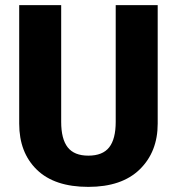

<svg xmlns="http://www.w3.org/2000/svg" viewBox="-20 -713 691 750"><path d="M596 -693V-230Q596 -120 526 -51.5Q456 17 325 17Q193 17 124 -50Q55 -117 55 -230V-693H219V-237Q219 -170 244.5 -137.5Q270 -105 325 -105Q381 -105 406.5 -137.5Q432 -170 432 -237V-693Z"/></svg>

Font: Fira Sans
Style: Bold
Weight: 700
Designer: bBox Type GmbH & Carrois Corporate GbR & Edenspiekermann AG
Foundry: bBox Type GmbH & Carrois Corporate GbR & Edenspiekermann AG
Version: Version 4.301;PS 004.301;hotconv 1.0.88;makeotf.lib2.5.64775